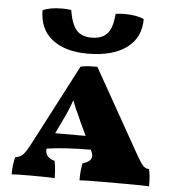

<svg xmlns="http://www.w3.org/2000/svg" viewBox="-53 -797 776 849"><g transform="rotate(5 335.0 -373.0)"><path d="M640 2Q617 0 547 0H495H436Q353 0 331 2Q331 -41 338 -74Q378 -85 378 -111Q378 -117 373 -129L369 -137Q258 -137 174 -125Q171 -106 182 -92.5Q193 -79 214 -74Q221 -39 221 2Q183 0 115 0Q48 0 30 2Q30 -42 39 -75Q60 -77 73.5 -91Q87 -105 108 -146L292 -499Q309 -503 327 -504Q345 -505 366 -505L579 -127Q598 -94 608 -84.5Q618 -75 633 -74Q640 -51 640 2ZM341 -196 312 -258 302 -281Q288 -309 273 -348Q260 -308 236 -259L206 -196ZM103 -733Q136 -748 190 -748Q211 -748 229 -745Q239 -684 261.5 -657.5Q284 -631 328 -631Q376 -631 399 -657.5Q422 -684 426 -745Q444 -748 465 -748Q519 -748 552 -733Q552 -649 489.5 -604Q427 -559 318 -559Q218 -559 160.5 -604Q103 -649 103 -733Z"/></g></svg>

Font: Vollkorn SC Black
Style: Regular
Weight: 900
Designer: Friedrich Althausen
Foundry: Friedrich Althausen
Version: Version 4.015